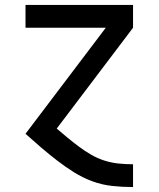

<svg xmlns="http://www.w3.org/2000/svg" viewBox="-20 -540 640 775"><path d="M516 215Q474 215 432.5 210.5Q391 206 352 191.5Q313 177 278 155Q243 133 210 107.5Q177 82 145.5 55Q114 28 83 0L407 -428H83V-520H517V-428L209 -21Q231 -2 253.5 16.5Q276 35 299.5 52.5Q323 70 348 84.5Q373 99 401 108Q429 117 458 120Q487 123 516 123H517V215Z"/></svg>

Font: Iosevka Aile Semibold
Style: Regular
Weight: 600
Designer: Belleve Invis
Foundry: Belleve Invis
Version: Version 31.1.0; ttfautohint (v1.8.4)